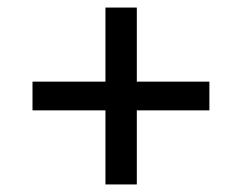

<svg xmlns="http://www.w3.org/2000/svg" viewBox="-20 -564 640 508"><path d="M259 -76H342V-272H534V-348H342V-544H259V-348H66V-272H259Z"/></svg>

Font: CommitMonoNiceRocks
Style: Regular
Weight: 400
Monospace: yes
Designer: Eigil Nikolajsen
Foundry: Eigil Nikolajsen
Version: Version 1.143